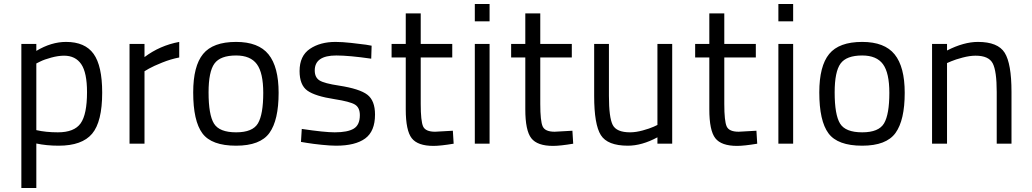

<svg xmlns="http://www.w3.org/2000/svg" viewBox="-20 -720 5171 962"><path d="M87 222V-500H162V-465Q237 -510 311 -510Q406 -510 449 -450Q492 -390 492 -256Q492 -110 441.5 -50Q391 10 274 10Q213 10 162 -1V222ZM301 -441Q272 -441 237 -431.5Q202 -422 182 -412L162 -402V-68Q210 -57 270 -57Q352 -57 384 -102Q416 -147 416 -258Q416 -356 387 -398.5Q358 -441 301 -441Z M629 0V-500H704V-434Q781 -492 878 -510V-432Q836 -424 792.5 -406.5Q749 -389 726 -376L704 -363V0Z M1163 -510Q1275 -510 1325.5 -447.5Q1376 -385 1376 -255Q1376 -118 1330 -54Q1284 10 1163 10Q1040 10 994 -52Q948 -114 948 -257Q948 -389 997.5 -449.5Q1047 -510 1163 -510ZM1163 -57Q1246 -57 1272.5 -102Q1299 -147 1299 -255Q1299 -355 1267 -398.5Q1235 -442 1163 -442Q1084 -442 1054.5 -401.5Q1025 -361 1025 -257Q1025 -145 1052 -101Q1079 -57 1163 -57Z M1842 -491 1840 -426Q1729 -442 1665 -442Q1557 -442 1557 -367Q1557 -332 1581 -317Q1605 -302 1679 -291Q1782 -275 1820.5 -245.5Q1859 -216 1859 -146Q1859 -62 1809.5 -26Q1760 10 1664 10Q1636 10 1592 5.5Q1548 1 1518 -4L1488 -9L1492 -74Q1606 -57 1657 -57Q1722 -57 1752.5 -75.5Q1783 -94 1783 -143Q1783 -181 1758.5 -196Q1734 -211 1657 -223Q1559 -238 1520 -266Q1481 -294 1481 -364Q1481 -440 1532.5 -475Q1584 -510 1661 -510Q1694 -510 1739.5 -505Q1785 -500 1814 -496Z M2246 -432H2088V-199Q2088 -113 2100 -86.5Q2112 -60 2160 -60L2249 -65L2253 0Q2187 11 2152 11Q2073 11 2043 -27.5Q2013 -66 2013 -172V-432H1942V-500H2013V-653H2088V-500H2246Z M2359 0V-500H2433V0ZM2359 -613V-700H2433V-613Z M2845 -432H2687V-199Q2687 -113 2699 -86.5Q2711 -60 2759 -60L2848 -65L2852 0Q2786 11 2751 11Q2672 11 2642 -27.5Q2612 -66 2612 -172V-432H2541V-500H2612V-653H2687V-500H2845Z M3274 -500H3348V0H3274V-32Q3196 10 3126 10Q3024 10 2990.5 -43Q2957 -96 2957 -239V-500H3031V-240Q3031 -131 3050 -94Q3069 -57 3137 -57Q3166 -57 3200.5 -66.5Q3235 -76 3255 -85L3274 -94Z M3767 -432H3609V-199Q3609 -113 3621 -86.5Q3633 -60 3681 -60L3770 -65L3774 0Q3708 11 3673 11Q3594 11 3564 -27.5Q3534 -66 3534 -172V-432H3463V-500H3534V-653H3609V-500H3767Z M3880 0V-500H3954V0ZM3880 -613V-700H3954V-613Z M4300 -510Q4412 -510 4462.5 -447.5Q4513 -385 4513 -255Q4513 -118 4467 -54Q4421 10 4300 10Q4177 10 4131 -52Q4085 -114 4085 -257Q4085 -389 4134.5 -449.5Q4184 -510 4300 -510ZM4300 -57Q4383 -57 4409.5 -102Q4436 -147 4436 -255Q4436 -355 4404 -398.5Q4372 -442 4300 -442Q4221 -442 4191.5 -401.5Q4162 -361 4162 -257Q4162 -145 4189 -101Q4216 -57 4300 -57Z M4725 0H4650V-500H4725V-467Q4809 -510 4880 -510Q4980 -510 5014 -455.5Q5048 -401 5048 -260V0H4974V-259Q4974 -364 4954 -402.5Q4934 -441 4868 -441Q4839 -441 4803 -431.5Q4767 -422 4746 -413L4725 -404Z"/></svg>

Font: TitilliumText22L Rg
Style: Regular
Weight: 400
Designer: Campivisivi
Foundry: Campivisivi
Version: 1.000